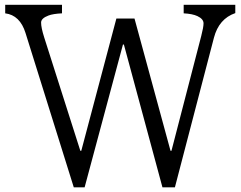

<svg xmlns="http://www.w3.org/2000/svg" viewBox="-20 -780 1020 812"><path d="M2 -759.8H242.2V-723.6Q204.1 -721.7 185.1 -714.4Q153.8 -702.6 153.8 -684.6Q153.8 -663.1 167 -621.6L319.8 -142.1H323.7L472.2 -701.7H548.8L701.2 -142.1H705.1L831.1 -627.9Q840.8 -665.5 840.8 -681.2Q840.8 -699.7 814.9 -711.9Q793.9 -721.7 756.8 -723.6V-759.8H975.1V-724.6Q905.8 -700.7 884.8 -620.6L719.7 12.2H667L503.9 -591.8H500L337.9 12.2H292L87.9 -640.6Q64.5 -715.8 2 -723.6Z"/></svg>

Font: BIZ UDPMincho
Style: Regular
Weight: 400
Designer: TypeBank Co., Ltd.
Foundry: Morisawa Inc.
Version: Version 1.06